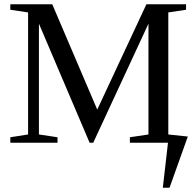

<svg xmlns="http://www.w3.org/2000/svg" viewBox="-20 -675 929 908"><path d="M781.7 212.9H750L774.4 0H594.2V-25.9L682.1 -39.1V-563L420.9 0H403.8L164.1 -563V-39.1L252 -25.9V0H28.8V-25.9L112.8 -39.1V-616.2L28.8 -628.9V-654.8H227.1L439.9 -156.7L672.4 -654.8H859.9V-628.9L775.9 -616.2V-39.1L868.2 -29.3Z"/></svg>

Font: Liberation Serif
Style: Regular
Weight: 400
Designer: Steve Matteson
Foundry: Ascender Corporation
Version: Version 2.1.5